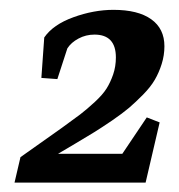

<svg xmlns="http://www.w3.org/2000/svg" viewBox="-20 -634 367 394"><path d="M22 -311.5 106.9 -371.6Q131.3 -389.2 144.8 -399.4Q158.2 -409.7 174.6 -424.8Q190.9 -439.9 198.7 -452.4Q206.5 -464.8 212.2 -481.2Q217.8 -497.6 217.8 -516.1Q217.8 -563 173.8 -563Q156.2 -563 141.1 -554.9Q126 -546.9 118.2 -534.7L97.7 -471.7L64.9 -474.1L70.8 -557.1Q88.9 -583.5 130.6 -598.6Q172.4 -613.8 212.9 -613.8Q263.2 -613.8 290.3 -594.5Q317.4 -575.2 317.4 -539.1Q317.4 -520.5 311.8 -502.7Q306.2 -484.9 297.6 -470.2Q289.1 -455.6 273.7 -439.9Q258.3 -424.3 244.9 -412.8Q231.4 -401.4 210 -386.7Q188.5 -372.1 173.8 -363Q159.2 -354 135.3 -339.8L99.1 -318.4H231L281.2 -393.1L307.6 -382.8L278.8 -259.3H9.8Z"/></svg>

Font: Neuton Cursive
Style: Regular
Weight: 500
Designer: Brian M Zick
Version: Version 1.43